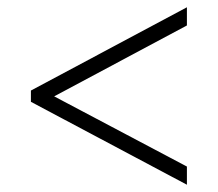

<svg xmlns="http://www.w3.org/2000/svg" viewBox="-20 -622 599 528"><path d="M494 -114 65 -342V-373L494 -602V-552L129 -357L494 -164Z"/></svg>

Font: Noto Serif Khmer Light
Style: Regular
Weight: 300
Version: Version 2.003